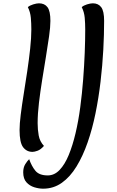

<svg xmlns="http://www.w3.org/2000/svg" viewBox="-20 -909 708 1158"><path d="M176 7Q141 7 119.5 -21Q98 -49 98 -125Q98 -161 105 -217.5Q112 -274 123 -342Q134 -410 144.5 -480.5Q155 -551 162 -616Q169 -681 169 -731Q169 -767 166 -801.5Q163 -836 148 -866Q159 -876 180 -882.5Q201 -889 215 -889Q249 -889 266.5 -865.5Q284 -842 284 -783Q284 -746 276 -690Q268 -634 257 -566.5Q246 -499 234.5 -428Q223 -357 215 -289.5Q207 -222 207 -166Q207 -127 213.5 -91.5Q220 -56 245 -29Q226 -7 207 0Q188 7 176 7ZM240 229Q215 229 187 220.5Q159 212 139.5 190.5Q120 169 120 130Q120 101 132.5 81Q145 61 156 51Q171 94 194 121.5Q217 149 268 149Q308 149 339.5 116Q371 83 394.5 26Q418 -31 435.5 -105Q453 -179 464 -262Q475 -345 481.5 -429Q488 -513 491 -590.5Q494 -668 494 -731Q494 -767 491 -801.5Q488 -836 473 -866Q484 -876 504.5 -882.5Q525 -889 540 -889Q573 -889 590.5 -865.5Q608 -842 608 -783Q608 -702 603 -608.5Q598 -515 586.5 -417Q575 -319 556 -225.5Q537 -132 508.5 -50Q480 32 441.5 95Q403 158 353 193.5Q303 229 240 229Z"/></svg>

Font: Paprika
Style: Regular
Weight: 400
Designer: Eduardo Rodriguez Tunni
Foundry: Eduardo Rodriguez Tunni
Version: Version 1.010; ttfautohint (v1.8.3)